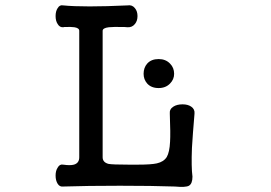

<svg xmlns="http://www.w3.org/2000/svg" viewBox="-20 -715 1040 737"><path d="M588.9 -488.3Q560.5 -488.3 544.9 -470.7Q531.2 -455.1 531.2 -431.6Q531.2 -410.2 544.9 -394.5Q560.5 -377 588.9 -377Q616.2 -377 632.8 -394.5Q648.4 -410.2 648.4 -431.6Q648.4 -455.1 632.8 -470.7Q616.2 -488.3 588.9 -488.3ZM284.2 -596.7V-111.3Q284.2 -88.9 263.7 -83Q249 -79.1 222.7 -83Q209 -85.9 201.2 -71.3Q193.4 -59.6 193.4 -41Q193.4 -22.5 201.2 -9.8Q209 2.9 222.7 1Q315.4 -2 440.4 -2Q565.4 -2 651.4 1Q692.4 4.9 705.1 -2Q718.8 -9.8 718.8 -37.1Q713.9 -73.2 716.8 -147.5Q719.7 -197.3 726.6 -278.3Q728.5 -295.9 713.9 -305.7Q701.2 -314.5 680.7 -314.5Q659.2 -314.5 645.5 -305.7Q629.9 -295.9 631.8 -278.3Q634.8 -202.1 632.8 -170.9Q630.9 -130.9 620.1 -112.3Q608.4 -93.8 582 -87.9Q560.5 -83 509.8 -83H472.7Q412.1 -83 396.5 -85.9Q374 -91.8 374 -111.3V-596.7Q374 -607.4 397.5 -610.4Q413.1 -612.3 458 -611.3L469.7 -610.4Q487.3 -609.4 498 -623Q507.8 -634.8 507.8 -653.3Q507.8 -671.9 498 -683.6Q487.3 -697.3 469.7 -694.3Q386.7 -690.4 324.2 -690.4Q260.7 -690.4 222.7 -694.3Q209 -697.3 201.2 -683.6Q193.4 -671.9 193.4 -653.3Q193.4 -634.8 201.2 -623Q209 -609.4 222.7 -610.4L226.6 -611.3Q253.9 -612.3 265.6 -610.4Q284.2 -607.4 284.2 -596.7Z"/></svg>

Font: GungsuhChe
Style: Regular
Weight: 400
Monospace: yes
Version: Version 2.21